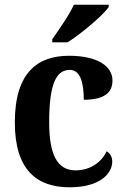

<svg xmlns="http://www.w3.org/2000/svg" viewBox="-20 -786 533 816"><path d="M202 -619V-606H267C326 -643 418 -721 442 -756V-766H294C274 -721 230 -660 202 -619ZM276 10C407 10 457 -50 457 -99C457 -118 449 -134 433 -143C412 -97 364 -62 301 -62C222 -62 189 -131 189 -267C189 -439 223 -489 277 -489C323 -489 336 -430 336 -362C435 -362 458 -401 458 -444C458 -503 397 -549 273 -549C144 -549 43 -482 43 -266C43 -62 138 10 276 10Z"/></svg>

Font: Noto Serif Tamil SemiCondensed
Style: Bold
Weight: 700
Width: 4
Designer: Indian Type Foundry, Tom Grace, and the Monotype Design Team
Foundry: Monotype Imaging Inc.
Version: Version 2.004